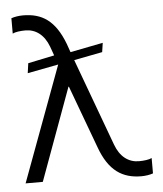

<svg xmlns="http://www.w3.org/2000/svg" viewBox="-53 -774 707 834"><g transform="rotate(-5 300.5 -357.5)"><path d="M101 0 248 -402H250L351 -129C389 -24 448 13 530 13C548 13 567 10 581 5V-62C570 -56 547 -53 525 -53C480 -53 443 -80 423 -135L283 -515L407 -539L413 -579L270 -551L257 -588C217 -693 160 -728 78 -728C60 -728 41 -725 27 -720V-653C38 -659 61 -662 83 -662C127 -662 164 -636 184 -582L198 -543L83 -519L77 -476L212 -502L26 0Z"/></g></svg>

Font: Non Bureau Light
Style: Regular
Weight: 300
Designer: Jona Saucedo
Foundry: Non Foundry
Version: Version 1.000;FEAKit 1.0